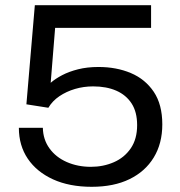

<svg xmlns="http://www.w3.org/2000/svg" viewBox="-20 -707 694 739"><path d="M332.9 12Q247.1 12 184.1 -16.7Q121.2 -45.5 86.9 -96.2Q52.6 -147 52.6 -215.1H144.9Q145.9 -169.7 170.5 -135.8Q195 -101.8 237.1 -83.3Q279.3 -64.9 329.7 -64.9Q377.4 -64.9 418.1 -82.6Q458.8 -100.3 483.3 -136.1Q507.8 -171.8 507.8 -225.5Q507.8 -275.9 486.6 -308.7Q465.3 -341.5 427.5 -358Q389.7 -374.5 338.4 -374.5Q302.3 -374.5 268.9 -364.7Q235.4 -354.8 208.6 -336.7Q181.8 -318.6 166.1 -292.2L81.6 -305.5L114.1 -687H561.5V-599.7H192.2L175.1 -388.3Q192.8 -403.9 219.1 -417.6Q245.3 -431.4 280.4 -440.3Q315.5 -449.2 359.3 -449.2Q427.9 -449.2 483.4 -425.9Q538.8 -402.5 571.8 -353.7Q604.7 -304.8 604.7 -228.3Q604.7 -154.8 571.8 -100.9Q539 -46.9 478.5 -17.5Q418.1 12 332.9 12Z"/></svg>

Font: Archivo SemiBold SemiExpanded
Style: Regular
Weight: 600
Width: 6
Version: Version 2.001